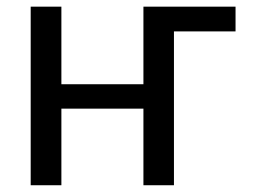

<svg xmlns="http://www.w3.org/2000/svg" viewBox="-20 -548 753 568"><path d="M161.6 -298.8H404.3V-528.3H676.8V-455.1H494.6V0H404.3V-226.6H161.6V0H70.8V-528.3H161.6Z"/></svg>

Font: Roboto Web
Style: Regular
Weight: 400
Designer: Google
Version: Version 1.200310; 2013